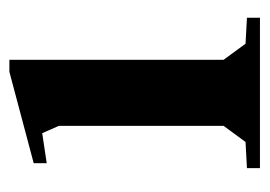

<svg xmlns="http://www.w3.org/2000/svg" viewBox="-100 -458 558 397"><g transform="rotate(-90 178.5 -259.0)"><path d="M253.9 -518.1V-75.2L287.1 -29.8L340.8 -26.9V0H29.8V-26.9L84 -29.8L117.2 -75.2V-416L102.1 -450.2L40 -440.9V-467.8L229 -518.1Z"/></g></svg>

Font: Ortica Angular Bold
Style: Regular
Weight: 700
Designer: Benedetta Bovani
Foundry: Collletttivo
Version: Version 2.000;Glyphs 3.1.2 (3151)